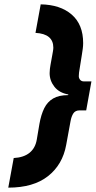

<svg xmlns="http://www.w3.org/2000/svg" viewBox="-20 -732 440 882"><path d="M18 130 43 -6Q89 -8.5 115.8 -30.2Q142.5 -52 149 -91L161 -162Q168.5 -205 183.2 -234.8Q198 -264.5 224.5 -279.8Q251 -295 293 -295L294 -298Q252 -305.5 230 -333.5Q208 -361.5 208 -396Q208 -404.5 209.2 -415.5Q210.5 -426.5 212 -434L219 -472.5Q221.5 -486 223.2 -496.2Q225 -506.5 225 -513Q225 -576.5 143 -581L167 -712Q257 -710.5 309.5 -665Q362 -619.5 362 -534Q362 -522 360.2 -508.2Q358.5 -494.5 356 -480L346 -417Q344 -406 343 -398.2Q342 -390.5 342 -382Q342 -373 348 -365.5Q354 -358 366 -358H400L376 -225H346Q326 -225 317 -211.2Q308 -197.5 304 -175L284 -66Q267.5 24.5 200.5 77.2Q133.5 130 18 130Z"/></svg>

Font: Overpass Black
Style: Italic
Weight: 900
Italic angle: -10°
Designer: Delve Withrington, Dave Bailey, Thomas Jockin
Foundry: Delve Fonts LLC
Version: Version 4.000